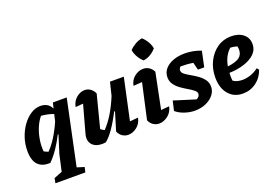

<svg xmlns="http://www.w3.org/2000/svg" viewBox="-120 -1130 2462 1697"><g transform="rotate(-20 1111.0 -281.5)"><path d="M171 5Q95 10 55 -31.5Q15 -73 15 -163Q15 -227 35 -287Q55 -347 89.5 -394.5Q124 -442 167.5 -470Q211 -498 258 -498Q332 -498 361 -436L374 -489H504L375 122L443 143L432 190H151L159 145Q182 135 201 127.5Q220 120 237 114L272 -42L324 -207L318 -209Q287 -147 251 -93.5Q215 -40 171 5ZM149 -111Q170 -99 189 -93Q269 -174 335 -324L350 -389Q299 -409 235 -414Q205 -379 184 -329Q163 -279 153.5 -223Q144 -167 149 -111Z M811 -56 863 -227 856 -230Q815 -149 772.5 -87.5Q730 -26 693 2Q674 5 658 5Q606 5 575 -21Q544 -47 544 -91Q544 -111 550 -130L621 -388Q585 -385 549 -382Q559 -435 596 -465.5Q633 -496 674 -496Q702 -496 726 -480Q750 -464 765 -432L686 -125Q702 -111 721 -103Q767 -151 806.5 -216Q846 -281 881 -366L911 -489H1041L957 -99Q977 -101 996 -102.5Q1015 -104 1035 -106Q1025 -53 986 -22.5Q947 8 904 8Q875 8 850 -8Q825 -24 811 -56Z M1328 -106Q1317 -53 1277.5 -22.5Q1238 8 1195 8Q1166 8 1141 -8Q1116 -24 1102 -56L1176 -389Q1154 -387 1134.5 -386Q1115 -385 1094 -383Q1103 -435 1142 -465.5Q1181 -496 1224 -496Q1253 -496 1278 -480.5Q1303 -465 1318 -435L1250 -99Q1290 -102 1328 -106ZM1307 -753Q1333 -730 1352 -698Q1371 -666 1376 -633Q1354 -607 1322 -587.5Q1290 -568 1255 -564Q1230 -585 1211 -617.5Q1192 -650 1186 -685Q1209 -710 1241 -728.5Q1273 -747 1307 -753Z M1354 -52 1375 -143 1577 -80Q1591 -86 1600 -97.5Q1609 -109 1609 -122Q1609 -140 1588 -157Q1567 -174 1536 -192Q1505 -210 1474 -232Q1443 -254 1422 -283Q1401 -312 1401 -351Q1401 -396 1429.5 -429Q1458 -462 1506.5 -480Q1555 -498 1616 -498Q1653 -498 1691.5 -491Q1730 -484 1768 -469L1737 -323H1678L1660 -394Q1609 -402 1555 -402Q1549 -402 1542 -402Q1527 -387 1527 -368Q1527 -350 1548 -333.5Q1569 -317 1600.5 -299.5Q1632 -282 1663 -260Q1694 -238 1715 -209.5Q1736 -181 1736 -143Q1736 -101 1708.5 -66.5Q1681 -32 1634.5 -11.5Q1588 9 1531 9Q1483 9 1434.5 -7.5Q1386 -24 1354 -52Z M1981 12Q1898 12 1848 -46.5Q1798 -105 1798 -204Q1798 -287 1831.5 -354Q1865 -421 1922 -460.5Q1979 -500 2052 -500Q2123 -500 2166 -465Q2209 -430 2209 -370Q2209 -317 2170.5 -280Q2132 -243 2068.5 -223Q2005 -203 1930 -201Q1929 -187 1929 -171Q1929 -149 1932 -127Q1965 -103 2019 -103Q2055 -103 2094 -116Q2133 -129 2170 -157L2186 -138Q2162 -69 2107 -28.5Q2052 12 1981 12ZM2080 -366Q2080 -381 2076 -397Q2046 -406 2013 -408Q1983 -381 1964 -344.5Q1945 -308 1936 -259Q2014 -269 2047 -293.5Q2080 -318 2080 -366Z"/></g></svg>

Font: Piazzolla
Style: Bold Italic
Weight: 700
Italic angle: -11.3°
Designer: Juan Pablo del Peral
Foundry: Huerta Tipografica
Version: Version 1.330